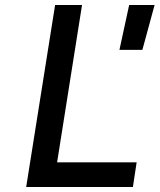

<svg xmlns="http://www.w3.org/2000/svg" viewBox="-20 -750 640 770"><path d="M85 0 201 -730H309L209 -99H528L513 0ZM459 -550 498 -730H600L551 -550Z"/></svg>

Font: NKDuy Mono SemiBold
Style: Italic
Weight: 600
Italic angle: -9°
Monospace: yes
Designer: NKDuy
Foundry: NKDuy
Version: Version 2.251; ttfautohint (v1.8.4.7-5d5b)